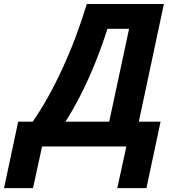

<svg xmlns="http://www.w3.org/2000/svg" viewBox="-118 -734 864 962"><path d="M-26.9 -124.5H45.9Q123 -234.9 194.3 -389.6Q265.6 -544.4 316.9 -713.9H703.1L577.6 -124.5H686.5L615.7 208.5H469.7L515.1 0H92.8L47.4 208.5H-97.7ZM429.2 -124.5 528.8 -589.8H420.4Q364.3 -415 293.5 -272.9Q252 -189.5 210 -124.5Z"/></svg>

Font: Viking Open Sans
Style: Bold Italic
Weight: 700
Italic angle: -12°
Foundry: Ascender Corporation
Version: Version 2.000